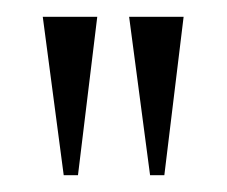

<svg xmlns="http://www.w3.org/2000/svg" viewBox="-20 -719 271 229"><path d="M31 -699H96L73 -510H56ZM134 -699H199L176 -510H159Z"/></svg>

Font: Moniqa SemBd Narrow Heading
Style: Regular
Weight: 600
Width: 4
Designer: Rajesh Rajput
Foundry: Rajesh Rajput
Version: Version 1.000